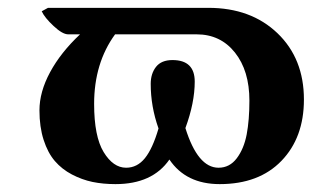

<svg xmlns="http://www.w3.org/2000/svg" viewBox="-20 -462 829 492"><path d="M483.9 -374H274.9Q221.2 -300.3 221.2 -195.8Q221.2 -112.3 245.6 -72.3Q270 -32.2 303.2 -32.2Q331.5 -32.2 351.3 -56.6Q371.1 -81.1 386.2 -132.8Q366.2 -189 366.2 -247.1Q366.2 -273.4 379.9 -290.8Q393.6 -308.1 421.9 -308.1Q479 -308.1 479 -252.9Q479 -198.7 455.1 -133.8Q486.8 -32.2 540 -32.2Q568.4 -32.2 586.7 -56.4Q605 -80.6 612.1 -117.4Q619.1 -154.3 619.1 -204.1Q619.1 -280.8 582 -327.4Q544.9 -374 483.9 -374ZM81.1 -179.2Q81.1 -226.6 108.4 -277.1Q135.7 -327.6 185.1 -374H154.8Q140.1 -374 117.2 -395.5Q94.2 -417 86.9 -433.1L103 -441.9H514.2Q623 -441.9 690.9 -377Q758.8 -312 758.8 -207Q758.8 -109.4 701.2 -49.8Q643.6 9.8 543 9.8Q456.5 9.8 414.1 -53.2Q370.6 9.8 275.9 9.8Q244.1 9.8 217 4.2Q189.9 -1.5 164.3 -14.9Q138.7 -28.3 120.6 -49.3Q102.5 -70.3 91.8 -103.5Q81.1 -136.7 81.1 -179.2Z"/></svg>

Font: Common Serif
Style: Bold
Weight: 700
Designer: Philipp H. Poll, Khaled Hosny
Foundry: Stefan Peev, Context Ltd.
Version: Version 1.026